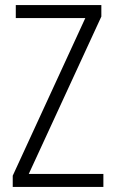

<svg xmlns="http://www.w3.org/2000/svg" viewBox="-20 -800 452 754"><path d="M386 -66V-117H93L378 -735V-780H42V-729H315L30 -110V-66Z"/></svg>

Font: Noto Sans Malayalam UI Condensed Light
Style: Regular
Weight: 300
Width: 3
Designer: Jelle Bosma - Monotype Design Team
Foundry: Monotype Imaging Inc.
Version: Version 2.104